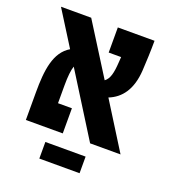

<svg xmlns="http://www.w3.org/2000/svg" viewBox="-135 -689 856 950"><g transform="rotate(20 293.0 -214.5)"><path d="M390.1 0H550.3L397.5 -244.1C460.4 -269 504.4 -324.7 510.7 -428.2C513.2 -469.2 516.1 -534.2 516.1 -585.9H322.8V-453.6H388.2C387.7 -443.8 386.7 -434.1 386.2 -424.3C382.8 -369.1 375 -335.4 351.1 -317.9L182.6 -585.9H23.4L137.7 -403.8C63.5 -359.9 51.8 -262.2 51.8 -144.5V0H246.1V-132.3H172.9V-224.1C172.9 -274.9 176.8 -307.6 184.1 -329.1ZM391.6 69.3H179.7V156.7H391.6Z"/></g></svg>

Font: Cascadia Mono NF
Style: Bold
Weight: 700
Monospace: yes
Designer: Aaron Bell
Foundry: Saja Typeworks
Version: Version 2404.023